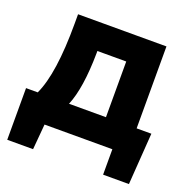

<svg xmlns="http://www.w3.org/2000/svg" viewBox="-119 -652 884 894"><g transform="rotate(20 322.5 -205.0)"><path d="M222 -130H405V-406H262V-394Q260 -221 222 -130ZM484 0H148L137 126H9V-130H67Q119 -241 119 -490V-536H557V-130H630L612 126H484Z"/></g></svg>

Font: Quicksand
Style: Bold
Weight: 700
Version: Version 3.000